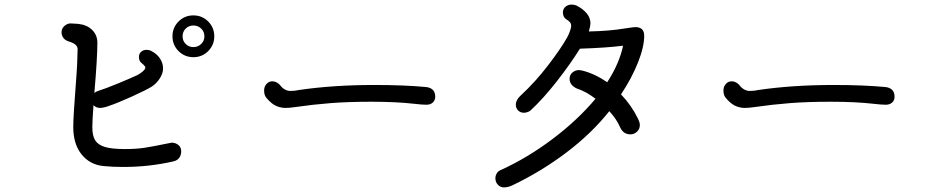

<svg xmlns="http://www.w3.org/2000/svg" viewBox="-20 -794 4040 836"><path d="M769 -135Q769 -119 760.5 -107Q752 -95 734 -91Q628 -67 517 -67Q469 -67 430 -71Q371 -77 335 -122Q299 -167 299 -241Q299 -265 302 -314Q305 -363 310 -426Q314 -476 316 -518Q318 -560 318 -580Q318 -602 281 -613Q264 -618 256 -629Q248 -640 248 -653Q248 -670 260.5 -681Q273 -692 287 -692Q296 -692 305.5 -691Q315 -690 321 -690Q359 -686 381.5 -663.5Q404 -641 404 -608Q404 -575 400.5 -517.5Q397 -460 392 -404L391 -389Q397 -395 407 -398Q439 -408 493.5 -430.5Q548 -453 578 -467Q590 -473 601.5 -483Q613 -493 613 -500Q613 -506 596 -520Q585 -528 585 -546Q585 -560 594.5 -568.5Q604 -577 618 -577Q629 -577 637 -573Q663 -560 676.5 -539.5Q690 -519 690 -496Q690 -475 676 -453Q662 -431 641 -417Q617 -402 554 -373.5Q491 -345 452 -332Q445 -329 433.5 -326.5Q422 -324 416 -324Q399 -324 387 -336Q382 -266 382 -240Q382 -203 394.5 -183Q407 -163 437 -154Q467 -145 524 -145Q573 -145 609 -150.5Q645 -156 718 -171Q726 -173 729 -173Q746 -172 757.5 -162Q769 -152 769 -135ZM731 -636Q731 -674 757.5 -700.5Q784 -727 822 -727Q860 -727 886.5 -700.5Q913 -674 913 -636Q913 -598 886.5 -571.5Q860 -545 822 -545Q784 -545 757.5 -571.5Q731 -598 731 -636ZM870 -636Q870 -656 856 -669.5Q842 -683 822 -683Q802 -683 788.5 -669.5Q775 -656 775 -636Q775 -616 788.5 -602.5Q802 -589 822 -589Q842 -589 856 -602.5Q870 -616 870 -636Z M1140 -368Q1130 -379 1130 -400Q1130 -417 1140.5 -428.5Q1151 -440 1165 -440Q1183 -440 1197 -426Q1216 -400 1242 -398Q1265 -398 1281 -402Q1430 -424 1611 -424Q1740 -424 1836 -415Q1875 -410 1875 -373Q1875 -357 1864.5 -347.5Q1854 -338 1837 -338Q1818 -338 1784 -342Q1706 -351 1598 -351Q1496 -351 1419.5 -345Q1343 -339 1267 -328Q1241 -324 1221 -324Q1197 -325 1178 -335Q1159 -345 1140 -368Z M2757 -279Q2766 -261 2766 -250Q2766 -232 2753.5 -220.5Q2741 -209 2725 -209Q2694 -209 2680 -240Q2665 -275 2633 -310Q2556 -213 2447 -130.5Q2338 -48 2213 12Q2193 22 2174 22Q2159 22 2148 10.5Q2137 -1 2137 -18Q2137 -29 2143 -39Q2149 -49 2159 -53Q2276 -106 2385.5 -188.5Q2495 -271 2573 -364Q2531 -396 2493 -408Q2477 -415 2468.5 -426Q2460 -437 2460 -450Q2460 -467 2471.5 -477.5Q2483 -488 2500 -489Q2504 -489 2514 -487Q2568 -474 2624 -436Q2677 -518 2693 -595Q2624 -586 2505 -582Q2464 -516 2405 -440.5Q2346 -365 2290 -313Q2286 -309 2277 -306Q2268 -303 2262 -303Q2246 -303 2236 -313Q2226 -323 2226 -338Q2226 -359 2247 -378Q2311 -437 2367.5 -511Q2424 -585 2450 -632Q2457 -645 2462 -659.5Q2467 -674 2467 -681Q2467 -691 2461.5 -697.5Q2456 -704 2444 -711Q2431 -721 2431 -740Q2431 -755 2442 -764.5Q2453 -774 2469 -774Q2480 -774 2490 -770Q2551 -738 2551 -692Q2551 -682 2544 -657Q2635 -659 2700 -670Q2708 -671 2724 -673.5Q2740 -676 2749 -676Q2756 -676 2763.5 -673.5Q2771 -671 2775 -667Q2785 -657 2785 -638Q2785 -590 2758 -522Q2731 -454 2684 -383Q2729 -336 2757 -279Z M3140 -368Q3130 -379 3130 -400Q3130 -417 3140.5 -428.5Q3151 -440 3165 -440Q3183 -440 3197 -426Q3216 -400 3242 -398Q3265 -398 3281 -402Q3430 -424 3611 -424Q3740 -424 3836 -415Q3875 -410 3875 -373Q3875 -357 3864.5 -347.5Q3854 -338 3837 -338Q3818 -338 3784 -342Q3706 -351 3598 -351Q3496 -351 3419.5 -345Q3343 -339 3267 -328Q3241 -324 3221 -324Q3197 -325 3178 -335Q3159 -345 3140 -368Z"/></svg>

Font: Tsukimi Rounded Medium
Style: Regular
Weight: 500
Designer: Takashi Funayama
Foundry: Takashi Funayama
Version: Version 1.032; ttfautohint (v1.8.3)